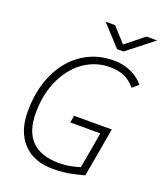

<svg xmlns="http://www.w3.org/2000/svg" viewBox="-162 -1001 939 1115"><g transform="rotate(20 307.0 -444.0)"><path d="M298.3 9.8Q180.7 9.8 114.5 -60.3Q48.3 -130.4 48.3 -255.4Q48.3 -352.1 74.2 -433.6Q100.1 -515.1 148.7 -575.7Q197.3 -636.2 265.9 -669.7Q334.5 -703.1 419.9 -703.1Q478 -703.1 526.6 -680.7Q575.2 -658.2 605 -621.1L568.4 -589.4Q536.1 -627 499.3 -643.1Q462.4 -659.2 410.2 -659.2Q343.3 -659.2 285.9 -630.1Q228.5 -601.1 185.8 -548.1Q143.1 -495.1 119.1 -422.6Q95.2 -350.1 95.2 -263.2Q95.2 -34.2 320.8 -34.2Q358.9 -34.2 391.4 -40.8Q423.8 -47.4 449.2 -55.2L488.3 -278.3H302.7L310.1 -322.3H543L489.7 -19.5Q468.8 -13.2 416 -1.7Q363.3 9.8 298.3 9.8ZM412.1 -771.5 295.4 -898.4H354L435.5 -808.6L548.3 -898.4H613.8L452.1 -771.5Z"/></g></svg>

Font: CaskaydiaCove NFP ExtraLight
Style: Italic
Weight: 200
Italic angle: -10°
Designer: Aaron Bell
Foundry: Saja Typeworks
Version: Version 2111.001; VTT 6.35;Nerd Fonts 3.1.1